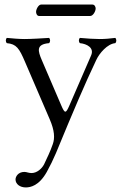

<svg xmlns="http://www.w3.org/2000/svg" viewBox="-20 -580 535 841"><path d="M185 173C200 146 213 119 225 91C301 -93 351 -211 402 -318C415 -346 450 -388 485 -391C491 -397 491 -408 485 -414C461 -411 440 -409 417 -409C394.7 -409 361 -411 330 -414C324 -408 324 -397 330 -391C360 -388 394 -371 379 -337L284 -118C268.2 -81.6 263.9 -81.9 248 -119L163 -317C146 -357 137 -386 195 -391C201 -397 201 -408 195 -414C165 -412 115 -409 87 -409C67 -408.9 29 -411.9 10 -414C4 -408 4 -397 10 -391C52 -387 64 -369 90 -308L198 -57C218.8 -8.7 221 25 211 52C200 84 187 110 173 140C163 159 142 178 118 178C105 178 97 173 87 173C59 173 48 194 48 206C48 226 67 241 93 241C113 241 151 234 185 173ZM375 -510C388 -510 399 -531 399 -543C399 -549 395 -560 385 -560H160C149 -560 138 -540 138 -528C138 -521 142 -510 151 -510Z"/></svg>

Font: Libertinus Serif Display
Style: Regular
Weight: 400
Designer: Philipp H. Poll
Foundry: Khaled Hosny
Version: Version 6.1